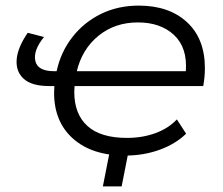

<svg xmlns="http://www.w3.org/2000/svg" viewBox="-20 -550 795 685"><path d="M427 5Q309 5 241 -55Q173 -115 173 -219Q173 -231 174 -243H155Q93 -243 64.5 -269Q36 -295 39.5 -338Q43 -381 79 -433L137 -418Q98 -370 106 -333Q114 -296 173 -296H182Q197 -365 238.5 -418Q280 -471 340.5 -500.5Q401 -530 475 -530Q583 -530 647 -471Q711 -412 711 -307Q711 -275 705 -243H246Q245 -233 245 -222Q245 -143 292 -100.5Q339 -58 433 -58Q488 -58 534.5 -75Q581 -92 611 -124L644 -73Q606 -36 549 -15.5Q492 5 427 5ZM254 -296H643Q649 -380 601 -425Q553 -470 472 -470Q390 -470 331.5 -422.5Q273 -375 254 -296ZM440 -17 414 115H347L373 -17Z"/></svg>

Font: Montserrat
Style: Italic
Weight: 400
Italic angle: -11.3°
Designer: Julieta Ulanovsky
Foundry: Julieta Ulanovsky
Version: Version 9.000; ttfautohint (v1.8.4.7-5d5b)